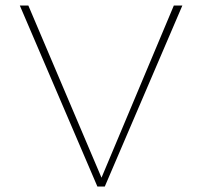

<svg xmlns="http://www.w3.org/2000/svg" viewBox="-20 -678 735 698"><path d="M643 -658 361 0H334L52 -658H83L349 -32L612 -658Z"/></svg>

Font: Ysabeau Extralight
Style: Regular
Weight: 200
Designer: Christian Thalmann (Catharsis Fonts)
Version: Version 0.003